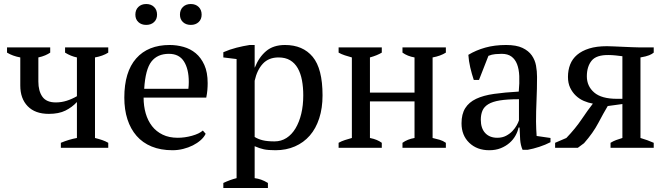

<svg xmlns="http://www.w3.org/2000/svg" viewBox="-20 -736 3314 956"><path d="M15 -500H230V-474Q220 -467 205 -460.5Q190 -454 171 -450V-330Q171 -283 191 -254.5Q211 -226 258 -226Q286 -226 312.5 -234.5Q339 -243 363 -257V-450Q333 -456 304 -474V-500H519V-474Q492 -457 453 -450V-49Q473 -44 489 -38.5Q505 -33 519 -25V0H283V-25Q324 -42 363 -49V-228Q339 -202 306 -185.5Q273 -169 223 -169Q155 -169 118 -207Q81 -245 81 -310V-450Q43 -457 15 -474Z M599 0ZM1004 -70Q996 -53 979 -38Q962 -23 940 -12Q918 -1 892 5.5Q866 12 839 12Q780 12 735 -6.5Q690 -25 660 -59.5Q630 -94 614.5 -142Q599 -190 599 -250Q599 -378 658 -445Q717 -512 825 -512Q860 -512 894 -502.5Q928 -493 954.5 -471Q981 -449 997.5 -412.5Q1014 -376 1014 -322Q1014 -305 1012.5 -287.5Q1011 -270 1007 -250H695Q695 -208 705.5 -171.5Q716 -135 737 -108Q758 -81 790 -65.5Q822 -50 865 -50Q900 -50 936 -60Q972 -70 990 -86ZM821 -468Q764 -468 734 -429.5Q704 -391 698 -294H918Q919 -303 919.5 -311.5Q920 -320 920 -328Q920 -392 896 -430Q872 -468 821 -468ZM654 -663Q654 -687 669 -701.5Q684 -716 708 -716Q732 -716 747 -701.5Q762 -687 762 -663Q762 -640 747 -626Q732 -612 708 -612Q684 -612 669 -626Q654 -640 654 -663ZM876 -663Q876 -687 891 -701.5Q906 -716 930 -716Q954 -716 969 -701.5Q984 -687 984 -663Q984 -640 969 -626Q954 -612 930 -612Q906 -612 891 -626Q876 -640 876 -663Z M1092 0ZM1314 200H1092V175Q1126 159 1158 151V-442L1092 -450V-476Q1124 -490 1157.5 -498.5Q1191 -507 1223 -512H1248V-400H1249Q1269 -451 1305 -481.5Q1341 -512 1399 -512Q1488 -512 1537 -453Q1586 -394 1586 -261Q1586 -198 1569.5 -147Q1553 -96 1522.5 -61Q1492 -26 1448.5 -7Q1405 12 1352 12Q1315 12 1294 7.5Q1273 3 1248 -8V151Q1264 153 1280 158.5Q1296 164 1314 175ZM1367 -450Q1318 -450 1289 -419Q1260 -388 1248 -334V-54Q1266 -43 1288.5 -37.5Q1311 -32 1347 -32Q1380 -32 1406.5 -49Q1433 -66 1451.5 -97Q1470 -128 1480 -169.5Q1490 -211 1490 -261Q1490 -302 1483.5 -336.5Q1477 -371 1462.5 -396.5Q1448 -422 1424.5 -436Q1401 -450 1367 -450Z M1881 0H1666V-25Q1680 -33 1697 -38.5Q1714 -44 1732 -49V-450Q1714 -455 1697 -460.5Q1680 -466 1666 -474V-500H1881V-474Q1858 -460 1822 -450V-275H2044V-450Q2009 -456 1984 -474V-500H2200V-474Q2173 -457 2134 -450V-49Q2152 -45 2169 -40Q2186 -35 2200 -25V0H1984V-25Q2009 -43 2044 -49V-231H1822V-49Q1842 -45 1856 -39Q1870 -33 1881 -25Z M2278 0ZM2649 -131Q2649 -109 2650 -93Q2651 -77 2652 -59L2721 -49V-28Q2696 -15 2665.5 -5Q2635 5 2607 10H2582Q2572 -13 2570 -40.5Q2568 -68 2567 -101H2562Q2558 -81 2546.5 -60.5Q2535 -40 2516.5 -24Q2498 -8 2473 2Q2448 12 2416 12Q2355 12 2316.5 -25Q2278 -62 2278 -122Q2278 -168 2296.5 -197.5Q2315 -227 2351 -244Q2387 -261 2440 -268.5Q2493 -276 2563 -280Q2567 -323 2565.5 -357.5Q2564 -392 2554.5 -416.5Q2545 -441 2526.5 -454.5Q2508 -468 2478 -468Q2464 -468 2446.5 -466.5Q2429 -465 2412 -458L2365 -338H2339Q2329 -368 2321.5 -400Q2314 -432 2312 -463Q2350 -486 2396.5 -499Q2443 -512 2500 -512Q2551 -512 2581.5 -497.5Q2612 -483 2628 -460Q2644 -437 2649 -409Q2654 -381 2654 -353Q2654 -293 2651.5 -237.5Q2649 -182 2649 -131ZM2456 -50Q2481 -50 2500 -60Q2519 -70 2532 -84Q2545 -98 2553 -112.5Q2561 -127 2564 -137V-242Q2506 -242 2469 -236Q2432 -230 2411 -217Q2390 -204 2382 -184.5Q2374 -165 2374 -140Q2374 -97 2396 -73.5Q2418 -50 2456 -50Z M2808 -353Q2808 -387 2819 -415Q2830 -443 2853.5 -463Q2877 -483 2913.5 -494.5Q2950 -506 3002 -506Q3014 -506 3035.5 -505Q3057 -504 3081 -503Q3105 -502 3127.5 -501Q3150 -500 3163 -500H3235V-474Q3227 -467 3212.5 -461Q3198 -455 3169 -450V-49Q3206 -38 3235 -25V0H3020V-25Q3033 -33 3047.5 -38.5Q3062 -44 3079 -49V-218L3006 -208Q2985 -173 2959 -123.5Q2933 -74 2888 -23L2857 0H2744V-25L2800 -49Q2845 -96 2876 -142Q2907 -188 2932 -220Q2909 -224 2887 -233.5Q2865 -243 2847.5 -259.5Q2830 -276 2819 -299Q2808 -322 2808 -353ZM3079 -456Q3066 -458 3045.5 -460Q3025 -462 3011 -462Q2949 -463 2925.5 -433.5Q2902 -404 2902 -356Q2902 -307 2938.5 -275.5Q2975 -244 3052 -244H3079Z"/></svg>

Font: PT Serif
Style: Regular
Weight: 400
Designer: A.Korolkova, O.Umpeleva, V.Yefimov
Foundry: ParaType Ltd
Version: Version 1.000W OFL; ttfautohint (v1.6)